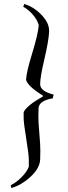

<svg xmlns="http://www.w3.org/2000/svg" viewBox="-20 -731 341 966"><path d="M227 -569Q224 -521 203 -432Q182 -343 182 -307.5Q182 -272 250 -255L245 -236Q177 -225 174 -187Q173 -174 173 -145Q173 -116 178 -59.5Q183 -3 183 27Q183 57 182 73Q179 117 133 159Q87 201 37 215L34 201Q62 187 88 161Q114 135 125 108Q125 101 125 73.5Q125 46 112 -33Q99 -112 99 -136.5Q99 -161 99 -167Q115 -200 196 -246V-250Q122 -295 111 -329Q113 -369 142 -463Q171 -557 175 -604Q168 -631 145.5 -657Q123 -683 97 -697L102 -711Q149 -697 188 -657Q227 -617 227 -577Q227 -573 227 -569Z"/></svg>

Font: Almendra
Style: Italic
Weight: 400
Italic angle: -12°
Designer: Ana Sanfelippo
Foundry: Ana Sanfelippo
Version: Version 1.004